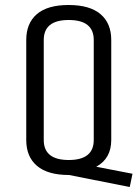

<svg xmlns="http://www.w3.org/2000/svg" viewBox="-20 -685 550 768"><path d="M425 -525V-125Q425 -51 365 -18L510 10L499 63L256 15Q171 15 128 -21.5Q85 -58 85 -125V-525Q85 -592 127.5 -628.5Q170 -665 254.5 -665Q339 -665 382 -628.5Q425 -592 425 -525ZM355 -125V-525Q355 -605 255 -605Q155 -605 155 -525V-125Q155 -45 255 -45Q355 -45 355 -125Z"/></svg>

Font: Unica One
Style: Regular
Weight: 400
Designer: Eduardo Rodriguez Tunni
Foundry: Eduardo Rodriguez Tunni
Version: Version 1.001